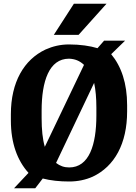

<svg xmlns="http://www.w3.org/2000/svg" viewBox="-20 -958 728 1024"><path d="M38 -315C38 -194 73 -101 132 -36L55 46H168L208 -6C250 5 298 10 349 10C395 10 437 1 475 -16C591 -71 658 -192 658 -364V-397C658 -514 627 -604 573 -669L647 -741H535L500 -701C461 -713 408 -721 348 -721C302 -721 261 -711 223 -694C108 -640 38 -520 38 -349ZM202 -328V-368C202 -525 242 -645 348 -645C379 -644 405 -634 428 -612L219 -175C207 -216 202 -267 202 -328ZM267 -772H399L548 -938H374ZM279 -89 482 -516C490 -479 494 -435 494 -384V-342C494 -185 455 -65 349 -65C322 -65 300 -73 279 -89Z"/></svg>

Font: Aerodynamic
Style: Bd
Weight: 500
Designer: Google
Version: Version 2.000980; 2014